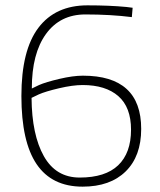

<svg xmlns="http://www.w3.org/2000/svg" viewBox="-20 -689 600 718"><path d="M60 -330Q60 -501 123.5 -585Q187 -669 307 -669Q389 -669 452 -663L476 -660L473 -625Q394 -635 299 -635Q205 -635 152 -562Q99 -489 99 -358L126 -371Q151 -382 202 -394Q253 -406 290 -406Q508 -406 508 -207Q508 -105 450 -48Q392 9 289 9Q174 9 117 -75Q60 -159 60 -330ZM470 -204Q470 -288 422.5 -329.5Q375 -371 289 -371Q252 -371 201 -359Q150 -347 125 -336L98 -323Q99 -185 144 -105Q189 -25 278 -25Q374 -25 422 -71Q470 -117 470 -204Z"/></svg>

Font: Cairo ExtraLight
Style: Regular
Weight: 250
Designer: Mohamed Gaber, the designers of Titillium
Foundry: Kief Type Foundry
Version: Version 2.009; ttfautohint (v1.5.33-1714) -l 8 -r 50 -G 200 